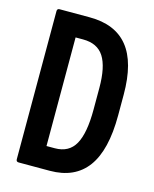

<svg xmlns="http://www.w3.org/2000/svg" viewBox="-102 -724 636 793"><g transform="rotate(15 216.0 -327.5)"><path d="M54.4 0Q43.4 0 43.4 -10.9V-644.1Q43.4 -655 53.8 -655H182.5Q291.8 -655 346.3 -587.8Q400.9 -520.5 400.9 -382.7V-293.8Q400.9 -145.2 347.4 -72.6Q294 0 187.1 0ZM147.8 -95.3H183.3Q243.7 -95.3 270.1 -142.8Q296.6 -190.3 296.6 -291.1V-383.5Q296.6 -473.6 269 -516.7Q241.5 -559.7 179.9 -559.7H147.8Z"/></g></svg>

Font: Sofia Sans Extra Condensed
Style: Regular
Weight: 400
Designer: Botio Nikoltchev, Ani Petrova
Foundry: lettersoup
Version: Version 4.101